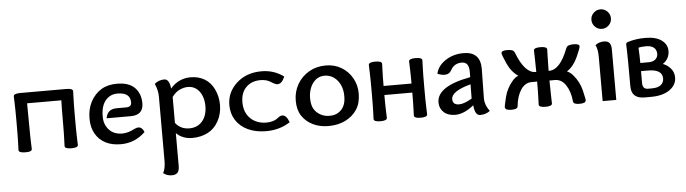

<svg xmlns="http://www.w3.org/2000/svg" viewBox="-52 -879 4872 1364"><g transform="rotate(-5 2384.0 -196.5)"><path d="M430.7 4.9Q383.3 4.9 383.3 -15.1Q383.3 -27.8 385 -66.2Q386.7 -104.5 386.7 -173.3Q386.7 -284.7 388.7 -340.8H144.5Q146 -284.7 146 -173.3Q146 -104.5 147.7 -66.2Q149.4 -27.8 149.4 -15.1Q149.4 -4.9 138.7 0Q127.9 4.9 102.1 4.9Q54.7 4.9 54.7 -15.1Q54.7 -27.8 56.4 -66.2Q58.1 -104.5 58.1 -208Q58.1 -311 56.4 -348.1Q54.7 -385.3 54.7 -397.9Q54.7 -418 102.1 -418H430.7Q478 -418 478 -397.9Q478 -385.3 476.3 -348.1Q474.6 -311 474.6 -208Q474.6 -104.5 476.3 -66.2Q478 -27.8 478 -15.1Q478 4.9 430.7 4.9Z M783.7 6.8Q719.7 6.8 674.1 -16.8Q628.4 -40.5 602.5 -85.7Q576.7 -130.9 576.7 -193.8Q576.7 -262.2 604.5 -314.2Q632.3 -366.2 678.5 -395Q724.6 -423.8 792 -423.8Q877.4 -423.8 918.9 -381.3Q960.4 -338.9 960.4 -270Q960.4 -185.5 869.6 -185.5H698.2Q708.5 -250.5 775.4 -250.5H842.3Q881.3 -250.5 881.3 -282.7Q881.3 -354 789.6 -354Q737.3 -354 704.3 -314.5Q671.4 -274.9 671.4 -200.2Q671.4 -142.6 706.1 -105.2Q740.7 -67.9 800.3 -67.9Q839.8 -67.9 888.2 -92.8Q903.8 -101.1 916.5 -101.1Q943.4 -101.1 958 -64.9Q883.8 6.8 783.7 6.8Z M1277.8 -63Q1336.4 -63 1370.6 -103.5Q1404.8 -144 1404.8 -210.9Q1404.8 -251.5 1391.6 -284.4Q1378.4 -317.4 1353 -337.2Q1327.6 -356.9 1291.5 -356.9Q1263.7 -356.9 1233.4 -343Q1203.1 -329.1 1178.7 -295.4V-110.4Q1215.8 -63 1277.8 -63ZM1125.5 258.3Q1089.8 258.3 1064 237.3Q1081.5 206.5 1081.5 152.3V-307.1Q1081.5 -351.1 1060.5 -399.4Q1089.8 -424.8 1129.4 -424.8Q1165.5 -424.8 1172.9 -357.4H1174.3Q1231.9 -423.8 1316.9 -423.8Q1374.5 -423.8 1417.7 -397.7Q1460.9 -371.6 1484.9 -320.3Q1508.8 -269 1508.8 -211.4Q1508.8 -146 1479.7 -94Q1450.7 -42 1401.9 -17.6Q1353 6.8 1293.5 6.8Q1223.6 6.8 1178.7 -37.6V196.8Q1178.7 227.5 1166.3 242.9Q1153.8 258.3 1125.5 258.3Z M1819.3 4.4Q1745.6 4.4 1690.2 -21.7Q1634.8 -47.9 1604.7 -94.7Q1574.7 -141.6 1574.7 -202.6Q1574.7 -293.9 1644.5 -358.2Q1714.4 -422.4 1822.8 -422.4Q1911.6 -422.4 1981 -371.1Q1960 -320.8 1929.2 -320.8Q1913.6 -320.8 1883.5 -340.6Q1853.5 -360.4 1810.5 -360.4Q1747.1 -360.4 1708 -321.8Q1668.9 -283.2 1668.9 -213.9Q1668.9 -164.6 1689.5 -129.2Q1710 -93.8 1745.6 -75Q1781.2 -56.2 1826.2 -56.2Q1879.9 -56.2 1912.6 -84Q1928.2 -96.7 1942.9 -96.7Q1971.7 -96.7 1991.2 -44.4Q1917 4.4 1819.3 4.4Z M2264.2 6.8Q2201.7 6.8 2152.8 -17.3Q2104 -41.5 2075.7 -84.2Q2047.4 -127 2047.4 -192.4Q2047.4 -256.8 2077.9 -309.6Q2108.4 -362.3 2161.4 -393.1Q2214.4 -423.8 2281.2 -423.8Q2343.3 -423.8 2392.1 -394.8Q2440.9 -365.7 2469.2 -315.9Q2497.6 -266.1 2497.6 -206.1Q2497.6 -136.2 2467.3 -90.6Q2437 -44.9 2384.5 -19Q2332 6.8 2264.2 6.8ZM2278.3 -64.9Q2317.4 -64.9 2343 -82.5Q2368.7 -100.1 2381.3 -127Q2394 -153.8 2394 -195.3Q2394 -241.2 2377.4 -276.4Q2360.8 -311.5 2332 -331.8Q2303.2 -352.1 2267.1 -352.1Q2229 -352.1 2202.9 -330.3Q2176.8 -308.6 2163.6 -274.7Q2150.4 -240.7 2150.4 -203.1Q2150.4 -152.3 2167.5 -124.3Q2184.6 -96.2 2213.6 -80.6Q2242.7 -64.9 2278.3 -64.9Z M2921.4 4.9Q2874 4.9 2874 -15.1Q2874 -27.8 2875.7 -66.2Q2877.4 -104.5 2877.4 -178.2H2678.2Q2678.2 -104.5 2679.9 -66.2Q2681.6 -27.8 2681.6 -15.1Q2681.6 4.9 2634.3 4.9Q2586.9 4.9 2586.9 -15.1Q2586.9 -27.8 2588.6 -66.2Q2590.3 -104.5 2590.3 -208Q2590.3 -311 2588.6 -349.1Q2586.9 -387.2 2586.9 -400.4Q2586.9 -420.4 2634.3 -420.4Q2681.6 -420.4 2681.6 -400.4Q2681.6 -387.2 2679.9 -349.1Q2678.2 -311 2678.2 -242.7H2877.4Q2877.4 -311 2875.7 -349.1Q2874 -387.2 2874 -400.4Q2874 -420.4 2921.4 -420.4Q2968.8 -420.4 2968.8 -400.4Q2968.8 -387.2 2967 -349.1Q2965.3 -311 2965.3 -208Q2965.3 -104.5 2967 -66.2Q2968.8 -27.8 2968.8 -15.1Q2968.8 4.9 2921.4 4.9Z M3201.7 -65.9Q3237.8 -65.9 3293.5 -99.1L3294.4 -200.7Q3155.8 -163.6 3155.8 -106.9Q3155.8 -65.9 3201.7 -65.9ZM3344.2 22.5Q3306.6 22.5 3300.8 -50.8Q3230.5 5.9 3168.5 5.9Q3116.7 5.9 3086.7 -21.5Q3056.6 -48.8 3056.6 -91.8Q3056.6 -207.5 3296.9 -251.5V-292Q3296.9 -359.9 3245.6 -359.9Q3191.4 -359.9 3166.5 -313Q3151.4 -284.2 3117.2 -284.2Q3095.7 -284.2 3066.4 -295.9Q3079.6 -353 3135.5 -389.4Q3191.4 -425.8 3263.7 -425.8Q3383.8 -425.8 3383.8 -304.2L3380.4 -90.8Q3380.4 -45.9 3414.6 -0.5Q3384.3 22.5 3344.2 22.5Z M4054.2 4.9Q4034.2 4.9 4022 0.2Q4009.8 -4.4 4008.8 -17.6Q4002 -87.4 3971.9 -133.1Q3941.9 -178.7 3894.5 -178.7H3855.5Q3856 -98.6 3857.4 -66.4Q3858.9 -27.8 3858.9 -15.1Q3858.9 4.9 3811.5 4.9Q3764.2 4.9 3764.2 -15.1Q3764.2 -27.8 3765.9 -66.2Q3767.6 -104.5 3767.6 -178.7H3728.5Q3681.2 -178.7 3651.1 -133.1Q3621.1 -87.4 3614.3 -17.6Q3613.3 -4.4 3601.1 0.2Q3588.9 4.9 3568.8 4.9Q3548.3 4.9 3535.6 0Q3522.9 -4.9 3522.9 -21.5Q3522.9 -26.4 3537.4 -87.6Q3551.8 -148.9 3595.2 -199.7Q3615.2 -223.6 3638.2 -231.9Q3589.8 -263.7 3561.5 -326.4Q3533.2 -389.2 3533.2 -401.9Q3533.2 -420.4 3574.7 -420.4Q3594.2 -420.4 3608.4 -416Q3622.6 -411.6 3628.9 -395.5Q3685.5 -247.6 3762.7 -247.6H3767.6Q3767.6 -311 3765.9 -349.1Q3764.2 -387.2 3764.2 -400.4Q3764.2 -420.4 3811.5 -420.4Q3858.9 -420.4 3858.9 -400.4Q3858.9 -387.2 3857.4 -349.1Q3856 -318.8 3855.5 -247.6H3860.4Q3937.5 -247.6 3994.1 -395.5Q4000.5 -411.6 4014.6 -416Q4028.8 -420.4 4048.3 -420.4Q4089.8 -420.4 4089.8 -401.9Q4089.8 -389.2 4061.5 -326.4Q4033.2 -263.7 3984.9 -231.9Q4007.8 -223.6 4027.8 -199.7Q4071.3 -148.9 4085.7 -87.6Q4100.1 -26.4 4100.1 -21.5Q4100.1 -4.9 4087.4 0Q4074.7 4.9 4054.2 4.9Z M4259.8 -511.7Q4231 -511.7 4210.4 -532.2Q4189.9 -552.7 4189.9 -581.5Q4189.9 -609.9 4210.4 -630.4Q4231 -650.9 4259.8 -650.9Q4288.1 -650.9 4308.6 -630.4Q4329.1 -609.9 4329.1 -581.5Q4329.1 -552.7 4308.6 -532.2Q4288.1 -511.7 4259.8 -511.7ZM4316.4 0H4219.2V-315.4Q4219.2 -371.6 4203.1 -400.4Q4229 -421.4 4264.6 -421.4Q4293 -421.4 4304.7 -406Q4316.4 -390.6 4316.4 -359.9Z M4575.7 -59.6Q4618.2 -59.6 4639.6 -76.7Q4661.1 -93.8 4661.1 -123Q4661.1 -188.5 4558.1 -188.5H4509.3V-103Q4509.3 -59.6 4547.9 -59.6ZM4569.8 -246.6Q4599.6 -246.6 4617.2 -261.5Q4634.8 -276.4 4634.8 -302.7Q4634.8 -317.9 4627.4 -331.3Q4620.1 -344.7 4603.5 -353Q4586.9 -361.3 4558.1 -361.3Q4523.9 -361.3 4505.9 -355.5Q4509.3 -299.8 4509.3 -246.6ZM4564 0H4518.1Q4424.3 0 4424.3 -87.9Q4424.3 -298.3 4422.6 -336.2Q4420.9 -374 4420.9 -386.7Q4420.9 -398.4 4434.6 -402.8Q4490.2 -420.9 4559.6 -420.9Q4634.8 -420.9 4675.5 -391.1Q4716.3 -361.3 4716.3 -314.9Q4716.3 -258.3 4668 -225.6Q4699.2 -214.8 4722.9 -187.7Q4746.6 -160.6 4746.6 -123Q4746.6 -68.8 4697 -34.4Q4647.5 0 4564 0Z"/></g></svg>

Font: Bainsley
Style: Regular
Weight: 400
Designer: Paul James MIller
Foundry: High-Logic / Made with FontCreator
Version: Version 1.411;March 28, 2021;FontCreator 13.0.0.2683 64-bit